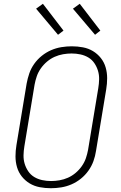

<svg xmlns="http://www.w3.org/2000/svg" viewBox="-20 -988 640 1016"><path d="M249 8Q219 8 190 2.5Q161 -3 137 -17.5Q113 -32 95.5 -54Q78 -76 70 -103.5Q62 -131 62 -160.5Q62 -190 67 -220L121 -546Q126 -573 135 -599.5Q144 -626 161 -650Q178 -674 201 -692.5Q224 -711 250.5 -722.5Q277 -734 305 -738.5Q333 -743 360 -743Q390 -743 419 -737.5Q448 -732 472 -717.5Q496 -703 513.5 -681Q531 -659 539 -631.5Q547 -604 547 -574.5Q547 -545 542 -515L488 -189Q484 -162 474.5 -135.5Q465 -109 448 -85Q431 -61 408 -42.5Q385 -24 358.5 -12.5Q332 -1 304 3.5Q276 8 249 8ZM250 -30Q272 -30 295 -34Q318 -38 339.5 -47.5Q361 -57 380 -73Q399 -89 413 -109Q427 -129 434.5 -151Q442 -173 446 -195L500 -521Q504 -545 504.5 -568.5Q505 -592 498.5 -613.5Q492 -635 479.5 -653.5Q467 -672 448 -683.5Q429 -695 406 -700Q383 -705 359 -705Q337 -705 314 -701Q291 -697 269.5 -687.5Q248 -678 229 -662Q210 -646 196 -626Q182 -606 174.5 -584Q167 -562 163 -540L109 -214Q105 -190 104.5 -166.5Q104 -143 110.5 -121.5Q117 -100 129.5 -81.5Q142 -63 161 -51.5Q180 -40 203 -35Q226 -30 250 -30ZM483 -804 366 -942 402 -968 511 -826ZM287 -804 171 -942 207 -968 316 -826Z"/></svg>

Font: Iosevka XLt Ex Obl
Style: Regular
Weight: 200
Width: 7
Italic angle: -9°
Monospace: yes
Designer: Belleve Invis
Foundry: Belleve Invis
Version: Version 32.5.0; ttfautohint (v1.8.4)